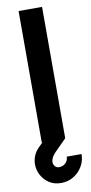

<svg xmlns="http://www.w3.org/2000/svg" viewBox="-102 -740 478 1007"><g transform="rotate(-10 137.5 -236.5)"><path d="M75 0V-700H200V0ZM138.5 227Q102.5 227 76 209.8Q49.5 192.5 34.8 165Q20 137.5 20 107Q20 85 28.5 63.2Q37 41.5 55 23.5L139 -60.5L199.5 0Q163.5 36 138 61.8Q112.5 87.5 112.5 112Q112.5 124 120.8 133.8Q129 143.5 143.5 143.5Q162.5 143.5 176.8 130Q191 116.5 191 96H270Q270 131.5 252.5 161.2Q235 191 205.5 209Q176 227 138.5 227Z"/></g></svg>

Font: Urbanist
Style: Bold
Weight: 700
Designer: Corey Hu
Foundry: Corey Hu
Version: Version 1.330; ttfautohint (v1.8.4.7-5d5b)